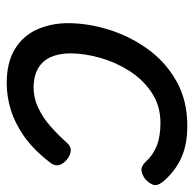

<svg xmlns="http://www.w3.org/2000/svg" viewBox="-23 -536 578 572"><g transform="rotate(90 266.0 -250.0)"><path d="M228 19Q166 19 126 -5.5Q86 -30 67.5 -72Q49 -114 49 -164Q49 -222 68 -284Q87 -346 125 -399.5Q163 -453 220.5 -486Q278 -519 355 -519Q411 -519 450.5 -501Q490 -483 520 -448Q535 -430 530.5 -417.5Q526 -405 514 -394Q501 -384 488 -382.5Q475 -381 461 -396Q442 -417 414.5 -428Q387 -439 346 -439Q295 -439 256 -413Q217 -387 191 -346Q165 -305 152 -258.5Q139 -212 139 -170Q139 -138 149.5 -113.5Q160 -89 182 -75.5Q204 -62 238 -61Q272 -61 301.5 -75Q331 -89 357 -112Q383 -135 406 -161Q419 -175 434.5 -171Q450 -167 460 -156Q471 -145 472.5 -133Q474 -121 461 -106Q423 -58 383.5 -31Q344 -4 305 7.5Q266 19 228 19Z"/></g></svg>

Font: Playwrite CA
Style: Regular
Weight: 400
Designer: Veronika Burian, José Scaglione
Foundry: TypeTogether
Version: Version 1.002